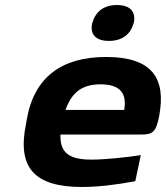

<svg xmlns="http://www.w3.org/2000/svg" viewBox="-20 -736 661 765"><path d="M614 -273C643 -424 586 -509 403 -509C228 -509 115 -431 86 -256L84 -244C48 -71 113 9 307 9C368 9 439 1 519 -14L541 -118C493 -110 399 -100 345 -100C256 -100 218 -127 221 -200H544C587 -200 602 -209 614 -273ZM241 -298C266 -369 308 -400 381 -400C460 -400 486 -363 475 -298ZM347 -642C338 -598 363 -573 414 -573C469 -573 500 -601 512 -642L513 -645C522 -687 501 -716 446 -716C392 -716 360 -688 348 -645Z"/></svg>

Font: LT Wave Bold
Style: Italic
Weight: 700
Designer: Daniel Lyons
Version: Version 2.5 (Glyphs App)